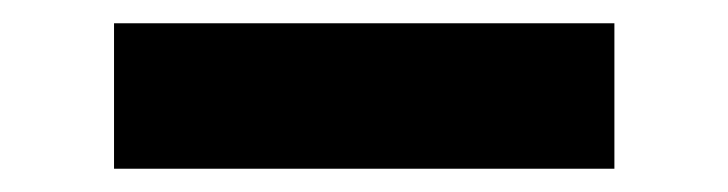

<svg xmlns="http://www.w3.org/2000/svg" viewBox="-20 -376 626 165"><path d="M78 -231V-356H508V-231Z"/></svg>

Font: DM Sans 16pt Black
Style: Regular
Weight: 900
Version: Version 4.004;gftools[0.9.30]